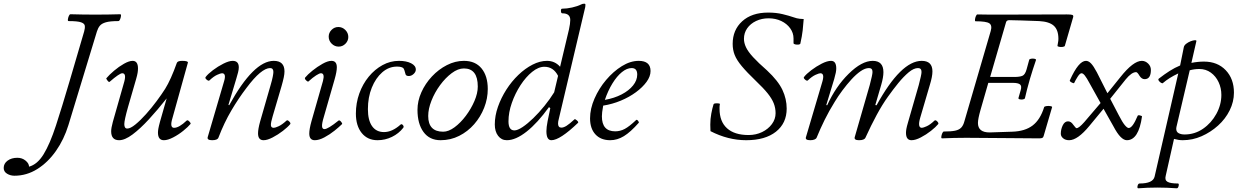

<svg xmlns="http://www.w3.org/2000/svg" viewBox="-196 -745 6697 1038"><path d="M-118 205Q-140 205 -158 194Q-176 183 -176 163Q-176 139 -155 123.5Q-134 108 -102 108Q-76 108 -57.5 123.5Q-39 139 -39 156Q6 144 40 88.5Q74 33 106.5 -66.5Q139 -166 181 -309L259 -575Q264 -593 262.5 -605.5Q261 -618 242 -624.5Q223 -631 175 -631Q170 -631 171 -640Q172 -649 176 -658.5Q180 -668 185 -668Q219 -667 252.5 -666.5Q286 -666 320 -666Q353 -666 387 -666.5Q421 -667 454 -668Q459 -668 458 -658.5Q457 -649 453 -640Q449 -631 444 -631Q399 -631 376.5 -624.5Q354 -618 344 -606Q334 -594 328 -575L174 -69Q150 9 106.5 71Q63 133 5.5 169Q-52 205 -118 205Z M448 13Q405 13 405 -35Q405 -53 414 -86L476 -304Q488 -349 465 -349Q450 -349 397 -303Q393 -299 385 -309.5Q377 -320 379 -322Q395 -341 421 -363Q447 -385 474.5 -400.5Q502 -416 521 -416Q550 -416 550 -375Q550 -364 548 -351.5Q546 -339 540 -318L496 -166Q476 -95 476 -74Q476 -50 492 -50Q509 -50 536 -72Q563 -94 593 -127.5Q623 -161 650.5 -198Q678 -235 697 -265Q712 -289 728 -324.5Q744 -360 760 -405Q764 -416 789 -416Q820 -416 820 -407L737 -109Q728 -80 730.5 -67Q733 -54 745 -54Q772 -54 813 -93Q818 -98 827.5 -88.5Q837 -79 834 -75Q821 -59 795 -38Q769 -17 740 -2Q711 13 690 13Q658 13 658 -28Q658 -37 660 -49Q662 -61 669 -87L705 -213Q656 -151 609 -100Q562 -49 520.5 -18Q479 13 448 13Z M951 13Q922 13 927 -4L1015 -304Q1029 -349 1004 -349Q997 -349 978 -340.5Q959 -332 936 -310Q931 -306 921 -314.5Q911 -323 916 -329Q928 -345 955 -365.5Q982 -386 1012 -401Q1042 -416 1062 -416Q1095 -416 1095 -381Q1095 -369 1091 -353.5Q1087 -338 1081 -318L1039 -178L1043 -176Q1175 -416 1284 -416Q1342 -416 1342 -359Q1342 -345 1338 -326Q1334 -307 1326 -279L1278 -116Q1268 -83 1268.5 -68.5Q1269 -54 1284 -54Q1292 -54 1310.5 -62.5Q1329 -71 1353 -93Q1358 -98 1367.5 -88.5Q1377 -79 1373 -74Q1360 -58 1333.5 -37.5Q1307 -17 1278 -2Q1249 13 1229 13Q1199 13 1199 -24Q1199 -47 1210 -87L1267 -285Q1275 -312 1278.5 -330Q1282 -348 1282 -356Q1282 -377 1264 -377Q1241 -377 1209 -350.5Q1177 -324 1136 -269Q1094 -214 1055 -148Q1016 -82 985 -1Q980 13 951 13Z M1635 -493Q1613 -493 1597 -509Q1581 -525 1581 -547Q1581 -568 1596.5 -583.5Q1612 -599 1633 -599Q1655 -599 1671 -583Q1687 -567 1687 -545Q1687 -524 1671.5 -508.5Q1656 -493 1635 -493ZM1506 13Q1476 13 1476 -23Q1476 -47 1488 -90L1550 -307Q1561 -349 1539 -349Q1531 -349 1513 -337.5Q1495 -326 1472 -305Q1469 -301 1459 -310.5Q1449 -320 1454 -326Q1467 -342 1493 -363Q1519 -384 1547.5 -400Q1576 -416 1596 -416Q1625 -416 1625 -381Q1625 -358 1613 -316L1555 -114Q1544 -78 1545 -62.5Q1546 -47 1558 -47Q1577 -47 1634 -93Q1639 -97 1647.5 -87.5Q1656 -78 1653 -74Q1638 -59 1612.5 -38.5Q1587 -18 1558 -2.5Q1529 13 1506 13Z M1845 13Q1791 13 1759.5 -26Q1728 -65 1728 -131Q1728 -188 1746.5 -239.5Q1765 -291 1797.5 -330.5Q1830 -370 1872 -393Q1914 -416 1961 -416Q2001 -416 2026.5 -403Q2052 -390 2052 -369Q2052 -356 2040 -345Q2028 -334 2014 -334Q2001 -334 1997 -342Q1990 -370 1985 -376Q1976 -385 1950 -385Q1906 -385 1870.5 -354Q1835 -323 1814 -271Q1793 -219 1793 -155Q1793 -95 1815.5 -63Q1838 -31 1880 -31Q1924 -31 1969 -71Q1975 -77 1982 -69Q1989 -61 1984 -54Q1960 -23 1923 -5Q1886 13 1845 13Z M2186 13Q2126 13 2093.5 -31.5Q2061 -76 2061 -151Q2061 -199 2082 -246Q2103 -293 2139 -331.5Q2175 -370 2220 -393Q2265 -416 2312 -416Q2374 -416 2407.5 -375Q2441 -334 2441 -264Q2441 -212 2421.5 -162.5Q2402 -113 2367.5 -73.5Q2333 -34 2286.5 -10.5Q2240 13 2186 13ZM2200 -33Q2229 -33 2261.5 -57Q2294 -81 2322.5 -119Q2351 -157 2369 -199Q2387 -241 2387 -277Q2387 -375 2312 -375Q2280 -375 2246 -349.5Q2212 -324 2183 -284.5Q2154 -245 2136.5 -200.5Q2119 -156 2119 -118Q2119 -33 2200 -33Z M2544 13Q2515 13 2497 -10.5Q2479 -34 2479 -72Q2479 -119 2496 -167.5Q2513 -216 2541.5 -260.5Q2570 -305 2606.5 -340Q2643 -375 2683 -395.5Q2723 -416 2761 -416Q2804 -416 2832 -384L2880 -586Q2887 -618 2887 -637Q2887 -673 2844 -673Q2837 -673 2836.5 -685.5Q2836 -698 2843 -698Q2868 -698 2897 -704.5Q2926 -711 2946 -721Q2953 -725 2963 -725Q2969 -725 2969 -719Q2969 -715 2968 -707L2825 -102Q2821 -88 2821 -77Q2821 -55 2839 -55Q2851 -55 2867 -65Q2883 -75 2910 -100Q2913 -103 2923 -94Q2933 -85 2929 -81Q2831 13 2785 13Q2758 13 2758 -36Q2758 -56 2764.5 -90Q2771 -124 2779 -160L2772 -166Q2710 -80 2651 -33.5Q2592 13 2544 13ZM2585 -40Q2602 -40 2629 -58Q2656 -76 2687 -106Q2718 -136 2747.5 -172.5Q2777 -209 2800 -246L2821 -335Q2796 -384 2747 -384Q2715 -384 2681 -356.5Q2647 -329 2618 -284.5Q2589 -240 2571 -188.5Q2553 -137 2553 -89Q2553 -40 2585 -40Z M3103 13Q3052 13 3023 -18.5Q2994 -50 2994 -105Q2994 -157 3018 -212Q3042 -267 3081 -313Q3120 -359 3166 -387.5Q3212 -416 3257 -416Q3321 -416 3321 -361Q3321 -332 3299.5 -302.5Q3278 -273 3242 -246.5Q3206 -220 3160.5 -201Q3115 -182 3065 -174Q3061 -152 3059.5 -139Q3058 -126 3058 -116Q3058 -35 3130 -35Q3157 -35 3181.5 -48Q3206 -61 3243 -96Q3247 -100 3253.5 -92Q3260 -84 3257 -81Q3213 -31 3177 -9Q3141 13 3103 13ZM3074 -205Q3125 -214 3164.5 -234.5Q3204 -255 3226.5 -283Q3249 -311 3249 -342Q3249 -377 3219 -377Q3193 -377 3166 -355Q3139 -333 3115 -294Q3091 -255 3074 -205Z M3838 13Q3740 13 3645 -36L3644 -71Q3644 -102 3649.5 -131Q3655 -160 3661 -179Q3662 -185 3671 -186Q3680 -187 3688 -186Q3696 -185 3696 -183Q3694 -172 3694 -164.5Q3694 -157 3694 -157Q3694 -88 3734.5 -51.5Q3775 -15 3851 -15Q3891 -15 3924 -31Q3957 -47 3977 -74Q3997 -101 3997 -133Q3997 -161 3987 -186.5Q3977 -212 3954 -240.5Q3931 -269 3891 -307Q3842 -354 3814.5 -387Q3787 -420 3776 -447.5Q3765 -475 3765 -508Q3765 -583 3816.5 -630Q3868 -677 3957 -677Q4000 -677 4035 -668.5Q4070 -660 4093 -652Q4112 -645 4127.5 -643.5Q4143 -642 4149 -642Q4147 -612 4143.5 -581Q4140 -550 4131 -510Q4130 -505 4121 -504Q4112 -503 4103 -505Q4094 -507 4094 -512Q4094 -519 4094 -525Q4094 -531 4094 -537Q4094 -567 4076 -592Q4058 -617 4027.5 -631.5Q3997 -646 3959 -646Q3922 -646 3891.5 -631.5Q3861 -617 3843.5 -592Q3826 -567 3826 -535Q3826 -513 3837 -489.5Q3848 -466 3875.5 -436Q3903 -406 3951 -364Q4011 -308 4034 -259Q4057 -210 4057 -158Q4057 -79 3999 -33Q3941 13 3838 13Z M4185 13Q4156 13 4161 -3L4250 -304Q4263 -349 4239 -349Q4232 -349 4213 -340.5Q4194 -332 4171 -310Q4166 -306 4156 -315Q4146 -324 4151 -329Q4163 -345 4190 -365.5Q4217 -386 4246.5 -401Q4276 -416 4297 -416Q4325 -416 4325 -375Q4325 -365 4322.5 -352Q4320 -339 4314 -318L4271 -177L4276 -176Q4322 -277 4392 -346Q4463 -416 4522 -416Q4580 -416 4580 -355Q4580 -327 4568 -286L4536 -177L4543 -176Q4675 -416 4787 -416Q4845 -416 4845 -359Q4845 -331 4831 -286L4779 -109Q4763 -54 4788 -54Q4795 -54 4814 -62.5Q4833 -71 4856 -93Q4862 -98 4871 -88.5Q4880 -79 4876 -74Q4863 -58 4837 -37.5Q4811 -17 4782 -2Q4753 13 4732 13Q4702 13 4702 -27Q4702 -36 4704 -48Q4706 -60 4714 -87L4771 -285Q4778 -312 4782 -330Q4786 -348 4786 -356Q4786 -377 4767 -377Q4744 -377 4716.5 -354Q4689 -331 4660.5 -296Q4632 -261 4605 -223Q4574 -180 4543.5 -123.5Q4513 -67 4483 -1Q4477 13 4448 13Q4420 13 4425 -4L4506 -285Q4513 -312 4517 -330Q4521 -348 4521 -356Q4521 -377 4502 -377Q4481 -377 4456.5 -360Q4432 -343 4407 -315.5Q4382 -288 4358.5 -256.5Q4335 -225 4317 -195Q4286 -145 4262.5 -97.5Q4239 -50 4219 -1Q4216 6 4206.5 9.5Q4197 13 4185 13Z M4897 3Q4892 3 4893 -6Q4894 -15 4898 -24.5Q4902 -34 4907 -34Q4946 -34 4967.5 -38.5Q4989 -43 5000.5 -55Q5012 -67 5018 -90L5160 -577Q5169 -608 5152.5 -619Q5136 -630 5078 -630Q5074 -630 5075 -639.5Q5076 -649 5080 -658Q5084 -667 5088 -667Q5121 -666 5155 -666Q5189 -666 5223 -666Q5310 -666 5397.5 -666.5Q5485 -667 5572 -667Q5594 -667 5601 -664.5Q5608 -662 5606 -653L5561 -498Q5560 -493 5549.5 -491.5Q5539 -490 5529.5 -492Q5520 -494 5521 -498Q5522 -506 5524 -515.5Q5526 -525 5526 -535Q5526 -583 5501.5 -605.5Q5477 -628 5422 -631Q5365 -633 5323 -634.5Q5281 -636 5261 -636Q5246 -636 5243 -625L5157 -329H5289Q5316 -329 5331 -335Q5346 -341 5354 -370L5368 -421Q5369 -426 5378 -427.5Q5387 -429 5396 -427.5Q5405 -426 5405 -421Q5396 -395 5388 -370Q5380 -345 5372 -318Q5363 -286 5356.5 -261.5Q5350 -237 5345 -214Q5343 -209 5334 -207.5Q5325 -206 5317 -208Q5309 -210 5310 -215L5322 -257Q5329 -280 5318.5 -288.5Q5308 -297 5280 -297H5147L5105 -151Q5091 -102 5091 -80Q5091 -29 5154 -29L5276 -33Q5345 -35 5386.5 -66.5Q5428 -98 5449 -166Q5451 -170 5461.5 -171.5Q5472 -173 5482 -171.5Q5492 -170 5492 -166L5446 -9Q5444 -2 5439 0.5Q5434 3 5422 3Q5329 3 5229.5 1.5Q5130 0 5028 0Q4963 0 4897 3Z M5584 13Q5564 13 5551.5 2.5Q5539 -8 5539 -22Q5539 -46 5549.5 -67.5Q5560 -89 5578 -89Q5594 -89 5606 -71Q5620 -52 5624 -52Q5637 -52 5666 -85L5754 -188L5695 -294Q5679 -324 5669 -336.5Q5659 -349 5651 -349Q5642 -349 5630 -330Q5618 -311 5611 -296Q5610 -294 5603.5 -296.5Q5597 -299 5591.5 -303Q5586 -307 5588 -311Q5635 -416 5675 -416Q5689 -416 5702.5 -402Q5716 -388 5734 -354L5791 -241L5861 -328Q5931 -416 5977 -416Q5996 -416 6011 -401.5Q6026 -387 6026 -367Q6026 -317 5992 -317Q5976 -317 5964 -336Q5953 -355 5946 -355Q5922 -355 5890 -316L5806 -211L5853 -121Q5872 -84 5885 -68.5Q5898 -53 5906 -53Q5927 -53 5954 -118Q5956 -124 5967 -121Q5978 -118 5978 -116Q5960 13 5896 13Q5880 13 5862 -5Q5844 -23 5823 -63L5770 -157L5694 -65Q5630 13 5584 13Z M5958 273Q5951 273 5954 260Q5957 247 5965 247Q6037 247 6046 210L6174 -348Q6123 -324 6091 -296Q6088 -293 6080.5 -297.5Q6073 -302 6068.5 -309Q6064 -316 6069 -320Q6100 -344 6127.5 -361.5Q6155 -379 6184 -391L6204 -490Q6206 -500 6217 -508.5Q6228 -517 6241 -522Q6254 -527 6263.5 -527.5Q6273 -528 6272 -523L6245 -405Q6280 -412 6313 -412Q6386 -412 6430.5 -365.5Q6475 -319 6475 -244Q6475 -195 6452 -148.5Q6429 -102 6389 -66Q6349 -30 6300 -8.5Q6251 13 6198 13Q6176 13 6151 6L6106 206Q6100 229 6116 238Q6132 247 6172 247Q6179 247 6176 260Q6173 273 6166 273Q6139 271 6113 270Q6087 269 6061 269Q6034 269 6008 270Q5982 271 5958 273ZM6208 -18Q6263 -18 6308 -49Q6353 -80 6380 -129.5Q6407 -179 6407 -232Q6407 -269 6392 -301Q6377 -333 6350 -352.5Q6323 -372 6288 -372Q6261 -372 6236 -365L6164 -58Q6163 -52 6163 -49Q6163 -32 6176 -25Q6189 -18 6208 -18Z"/></svg>

Font: Junicode SmExp
Style: Italic
Weight: 400
Width: 6
Italic angle: -11°
Designer: Peter S. Baker
Version: Version 2.205; ttfautohint (v1.8.4)